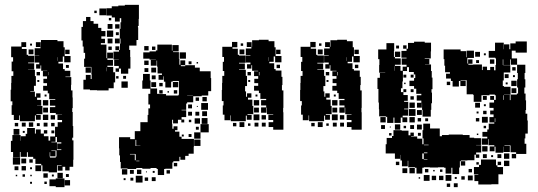

<svg xmlns="http://www.w3.org/2000/svg" viewBox="-20 -755 2219 792"><path d="M278 -187V-176H283V-96H282V-67H267V-52H249V-67H238V-51H218V-71H234V-73H215V-44H181V-48H155V-73H150V-79H126V-100H117V-108H95V-127H91V-108H65V-128H62V-107H34V-128H25V-174H31V-198H65V-174H66V-193H86V-203H92V-227H124V-204H128V-221H148V-204H161V-193H180V-175H187V-192H207V-232H218V-251H236V-260H217V-282H236V-283H210V-289H186V-313H208V-319H186V-343H208V-346H183V-370H177V-381H158V-401H174V-412H159V-430H174V-440H157V-462H175V-463H150V-485H147V-472H129V-490H142V-497H124V-525H142V-526H123V-556H147V-561H128V-581H148V-562H149V-590H217V-585H242V-560H247V-524H271V-498H245V-522H239V-500H221V-493H240V-470H247V-463H270V-439H250V-437H274V-405H273V-382H279V-353H280V-309H278V-293H280V-235H282V-187ZM28 -321H31V-337H24V-385H26V-413H27V-442H35V-461H28V-501H34V-519H26V-563H68V-581H88V-561H70V-553H90V-529H96V-525H122V-497H96V-494H121V-468H96V-467H124V-441H128V-401H120V-379H105V-377H124V-356H129V-370H147V-352H133V-343H150V-319H133V-318H155V-284H130V-281H148V-261H128V-279H124V-255H62V-279H59V-260H37V-281H28ZM104 -575H112V-567H104ZM98 -551H118V-531H98ZM249 -550H267V-532H249ZM217 -519H216V-504H217ZM264 -487V-475H252V-487ZM131 -458H145V-444H131ZM179 -445H180V-458H179ZM142 -425V-417H134V-425ZM164 -357V-365H172V-357ZM179 -320H157V-342H179ZM178 -311V-291H158V-311ZM179 -260H157V-282H179ZM189 -280H207V-262H189ZM117 -250V-232H99V-250ZM70 -249H86V-233H70ZM176 -249V-233H160V-249ZM41 -234V-248H55V-234ZM191 -248H205V-234H191ZM144 -247V-235H132V-247ZM60 -199H36V-223H60ZM161 -218H175V-204H161ZM204 -217V-205H192V-217ZM82 -215V-207H74V-215ZM215 -168V-136H233V-139H216V-163H233V-168H215V-190H209V-170H192V-168ZM210 -109H213V-134H192V-132H209V-110H187V-127H185V-109H186V-105H210ZM63 -76H33V-106H63ZM88 -81H68V-101H88ZM115 -84H101V-98H115ZM150 -49H126V-73H150ZM87 -52H69V-70H87ZM56 -53H40V-69H56ZM112 -57H104V-65H112ZM217 -20V-42H239V-20ZM177 -22H159V-40H177ZM252 -25V-37H264V-25ZM83 -26H73V-36H83ZM194 -27V-35H202V-27ZM51 -28H45V-34H51ZM105 -28V-34H111V-28ZM184 -15H210V-19H246V17H210V13H184ZM269 10H247V-12H269ZM173 4H163V-6H173ZM112 3H104V-5H112Z M457 -459V-473H470V-483H451V-509H470V-510H448V-542H471V-548H456V-564H472V-549H475V-575H477V-596H474V-636H477V-663H480V-680H474V-666H454V-683H441V-691H419V-721H441V-729H468V-732H495V-735H553V-677H552V-648H549V-642H550V-590H543V-567H513V-549H517V-520H518V-472H509V-451H479V-472H471V-459ZM390 -720H418V-692H390ZM369 -711H379V-701H369ZM423 -479H447V-457H455V-415H449V-391H428V-382H380V-383H351V-386H324V-426H334V-446H354V-429H358V-449H357V-478H356V-479H327V-513H331V-537H325V-563H321V-588H316V-644H322V-668H335V-685H353V-668H366V-657H385V-640H398V-627H415V-605H398V-595H413V-577H396V-571H419V-515H422V-538H446V-514H423V-508H446V-484H423ZM429 -671V-681H439V-671ZM444 -636H424V-656H444ZM455 -655H473V-637H455ZM447 -603H421V-629H447ZM470 -622V-610H458V-622ZM424 -596H444V-576H424ZM474 -576H454V-596H474ZM849 -461V-433H851V-379H839V-361H812V-358H777V-333H752V-328H748V-302H729V-300H748V-272H729V-262H740V-250H728V-261H714V-246H694V-261H690V-243H691V-224H696V-234H712V-218H702V-212H720V-191H729V-182H780V-150H779V-121H758V-112H744V-96H724V-108H720V-90H695V-85H691V-59H662V-58H657V-33H631V-58H626V-62H601V-59H567V-62H542V-58H506V-60H478V-87H475V-114H472V-143H471V-189H517V-181H536V-214H559V-251H589V-281H592V-308H599V-324H592V-368H600V-389H567V-423H570V-450H598V-423H601V-390H628V-368H636V-367H665V-361H716V-364H718V-421H692V-418H686V-394H662V-418H656V-440H654V-426H634V-446H648V-452H630V-480H628V-505H626V-484H602V-508H623V-509H597V-513H571V-539H597V-543H623V-547H629V-571H689V-546H691V-569H717V-543H694V-540H718V-512H720V-488H724V-506H744V-486H726V-482H744V-486H784V-476H804V-461ZM575 -565H593V-547H575ZM441 -563V-549H427V-563ZM607 -563H621V-549H607ZM721 -539H747V-513H721ZM575 -505H593V-487H575ZM758 -502H770V-490H758ZM791 -499H797V-493H791ZM333 -477H355V-455H333ZM420 -477V-461H421V-477ZM604 -476H624V-456H604ZM592 -474V-458H576V-474ZM622 -444V-428H606V-444ZM488 -430V-442H500V-430ZM469 -431H459V-441H469ZM507 -393H481V-419H507ZM693 -417H715V-395H693ZM624 -396H604V-416H624ZM637 -413H651V-399H637ZM651 -369H637V-383H651ZM711 -383V-369H697V-383ZM671 -373V-379H677V-373ZM776 -360H752V-359H776ZM815 -337V-355H833V-337ZM787 -353H801V-339H787ZM838 -302H810V-330H838ZM756 -324H772V-308H756ZM796 -318V-314H792V-318ZM814 -276V-296H834V-276ZM756 -294H772V-278H756ZM802 -278H786V-294H802ZM836 -244H812V-268H836ZM805 -245H783V-267H805ZM759 -251V-261H769V-251ZM841 -209H807V-243H841ZM800 -232V-220H788V-232ZM807 -183H781V-209H807ZM770 -190H758V-202H770ZM738 -200V-192H730V-200ZM807 -153H781V-179H807ZM559 -153V-154H542V-178H539V-153ZM516 -120V-118H536V-94H540V-119H537V-120ZM555 -92H542V-90H555ZM711 -69H697V-83H711ZM505 -35H483V-57H505ZM545 -37V-55H563V-37ZM532 -38H516V-54H532ZM681 -39H667V-53H681ZM610 -42V-50H618V-42ZM582 -44V-48H586V-44ZM568 -2H540V-30H568ZM622 -8H606V-24H622ZM591 -9H577V-23H591ZM530 -10H518V-22H530ZM498 -12H490V-20H498Z M1143 -404V-382H1149V-310H1148V-292H1149V-220H1107V-231H1088V-251H1107V-260H1087V-282H1107V-284H1081V-311H1079V-290H1057V-312H1078V-320H1057V-342H1078V-347H1054V-371H1048V-381H1028V-401H1045V-412H1029V-430H1045V-441H1028V-461H1045V-463H1020V-486H1017V-472H999V-490H1013V-497H994V-525H1013V-527H994V-555H1017V-561H998V-581H1018V-562H1020V-589H1048V-591H1088V-585H1112V-560H1117V-524H1141V-498H1115V-522H1109V-500H1091V-494H1111V-470H1117V-464H1141V-438H1145V-404ZM1003 -344H1021V-318H1025V-284H1001V-281H1018V-261H998V-278H994V-255H932V-279H930V-259H906V-282H899V-320H902V-338H895V-384H896V-413H897V-442H905V-462H899V-500H904V-520H897V-562H937V-582H959V-560H939V-554H961V-529H966V-526H993V-496H966V-493H990V-469H966V-467H994V-442H999V-400H991V-378H995V-356H999V-370H1017V-352H1003ZM973 -576H983V-566H973ZM968 -551H988V-531H968ZM1119 -550H1137V-532H1119ZM1087 -519H1086V-504H1087ZM1135 -488V-474H1121V-488ZM1001 -458H1015V-444H1001ZM1048 -444H1050V-458H1048ZM1012 -425V-417H1004V-425ZM1034 -357V-365H1042V-357ZM1049 -320H1027V-342H1049ZM1048 -311V-291H1028V-311ZM1050 -259H1026V-283H1050ZM1077 -262H1059V-280H1077ZM988 -231H968V-251H988ZM1046 -233H1030V-249H1046ZM1076 -233H1060V-249H1076ZM955 -234H941V-248H955ZM1013 -236H1003V-246H1013Z M1466 -404V-382H1472V-310H1471V-292H1472V-220H1430V-231H1411V-251H1430V-260H1410V-282H1430V-284H1404V-311H1402V-290H1380V-312H1401V-320H1380V-342H1401V-347H1377V-371H1371V-381H1351V-401H1368V-412H1352V-430H1368V-441H1351V-461H1368V-463H1343V-486H1340V-472H1322V-490H1336V-497H1317V-525H1336V-527H1317V-555H1340V-561H1321V-581H1341V-562H1343V-589H1371V-591H1411V-585H1435V-560H1440V-524H1464V-498H1438V-522H1432V-500H1414V-494H1434V-470H1440V-464H1464V-438H1468V-404ZM1326 -344H1344V-318H1348V-284H1324V-281H1341V-261H1321V-278H1317V-255H1255V-279H1253V-259H1229V-282H1222V-320H1225V-338H1218V-384H1219V-413H1220V-442H1228V-462H1222V-500H1227V-520H1220V-562H1260V-582H1282V-560H1262V-554H1284V-529H1289V-526H1316V-496H1289V-493H1313V-469H1289V-467H1317V-442H1322V-400H1314V-378H1318V-356H1322V-370H1340V-352H1326ZM1296 -576H1306V-566H1296ZM1291 -551H1311V-531H1291ZM1442 -550H1460V-532H1442ZM1410 -519H1409V-504H1410ZM1458 -488V-474H1444V-488ZM1324 -458H1338V-444H1324ZM1371 -444H1373V-458H1371ZM1335 -425V-417H1327V-425ZM1357 -357V-365H1365V-357ZM1372 -320H1350V-342H1372ZM1371 -311V-291H1351V-311ZM1373 -259H1349V-283H1373ZM1400 -262H1382V-280H1400ZM1311 -231H1291V-251H1311ZM1369 -233H1353V-249H1369ZM1399 -233H1383V-249H1399ZM1278 -234H1264V-248H1278ZM1336 -236H1326V-246H1336Z M2147 -204V-184H2144V-162H2151V-120H2109V-127H2086V-155H2084V-156H2061V-154H2083V-128H2057V-150H2056V-125H2024V-150H2020V-131H2000V-151H2019V-156H1995V-181H1993V-158H1967V-184H1990V-191H1970V-211H1990V-221H1996V-245H2019V-250H1999V-272H2016V-283H2002V-299H2016V-310H1999V-332H2018V-343H2025V-362H2021V-365H1999V-362H1966V-335H1934V-363H1932V-366H1905V-424H1880V-422H1901V-400H1879V-421H1873V-398H1847V-421H1840V-431H1820V-451H1836V-457H1816V-484H1813V-511H1810V-551H1880V-544H1903V-519H1905V-546H1935V-516H1908V-493H1911V-510H1929V-492H1912V-488H1932V-489H1968V-466H1971V-480H1989V-466H2002V-479H2018V-465H2024V-487H2026V-514H2023V-517H1996V-545H2022V-579H2058V-552H2059V-572H2081V-552H2085V-576H2107V-584H2153V-538H2107V-546H2091V-514H2113V-488H2087V-510H2084V-487H2056V-510H2054V-487H2056V-486H2085V-456H2058V-423H2054V-400H2059V-397H2086V-365H2059V-364H2083V-342H2086V-365H2112V-369H2117V-394H2113V-428H2116V-454H2113V-488H2147V-454H2144V-428H2147V-394H2143V-369H2148V-341H2150V-301H2148V-286H2155V-258H2157V-204ZM1572 -273V-275H1544V-304H1543V-332H1541V-388H1537V-434H1547V-454H1569V-455H1544V-487H1545V-511H1540V-551H1574V-577H1606V-545H1605V-520H1609V-514H1633V-488H1609V-483H1632V-463H1641V-480H1657V-488H1637V-514H1657V-517H1636V-545H1657V-554H1663V-578H1688V-583H1732V-579H1758V-543H1757V-514H1732V-512H1751V-490H1733V-489H1758V-462H1761V-435H1764V-387H1760V-373H1762V-329H1759V-302H1757V-274H1723V-302H1721V-329H1720V-311H1700V-331H1718V-340H1699V-362H1718V-368H1697V-389H1688V-400H1669V-422H1688V-433H1693V-448H1687V-458H1667V-478H1659V-462H1642V-419H1640V-391H1634V-375H1644V-363H1662V-339H1647V-335H1664V-307H1647V-304H1663V-278H1641V-271H1660V-251H1640V-270H1633V-248H1607V-270H1603V-248H1577V-273ZM1643 -554V-568H1657V-554ZM1614 -567H1626V-555H1614ZM1609 -542H1631V-520H1609ZM1940 -541H1960V-521H1940ZM1976 -535H1984V-527H1976ZM2001 -510H2019V-492H2001ZM1956 -507V-495H1944V-507ZM1607 -482V-463H1608V-482ZM2093 -478H2107V-464H2093ZM2078 -433H2062V-449H2078ZM1644 -447H1656V-435H1644ZM1674 -435V-447H1686V-435ZM2104 -445V-437H2096V-445ZM2089 -422H2111V-400H2089ZM1823 -418H1837V-404H1823ZM2074 -407H2066V-415H2074ZM1653 -414V-408H1647V-414ZM2110 -371H2090V-391H2110ZM1644 -387H1656V-375H1644ZM1674 -375V-387H1686V-375ZM2057 -362H2055V-343H2057ZM1972 -359H1988V-343H1972ZM2002 -343V-359H2018V-343ZM1687 -344H1673V-358H1687ZM1691 -310H1669V-332H1691ZM1940 -331H1960V-311H1940ZM1976 -317V-325H1984V-317ZM1666 -305H1694V-277H1666ZM1700 -301H1720V-281H1700ZM1987 -284H1973V-298H1987ZM1946 -287V-295H1954V-287ZM1992 -249H1968V-273H1992ZM1549 -272H1571V-250H1549ZM1669 -272H1691V-250H1669ZM1703 -254V-268H1717V-254ZM1943 -268H1957V-254H1943ZM1746 -267V-255H1734V-267ZM2021 -252H2023V-267H2021ZM1908 -94V-93H1881V-90H1877V-64H1874V-37H1846V-63H1842V-39H1818V-63H1812V-65H1787V-64H1753V-65H1728V-63H1722V-39H1698V-63H1692V-65H1664V-92H1662V-69H1638V-93H1632V-116H1631V-100H1609V-122H1571V-160H1575V-186H1597V-194H1603V-218H1637V-216H1665V-197H1673V-208H1687V-194H1676V-192H1701V-183H1722V-160H1727V-184H1723V-218H1726V-245H1754V-225H1794V-193H1803V-198H1831V-200H1889V-198H1917V-187H1936V-185H1964V-157H1944V-156H1965V-126H1944V-118H1957V-104H1943V-117H1937V-94ZM1631 -242V-220H1609V-242ZM1700 -241H1720V-221H1700ZM1568 -223H1552V-239H1568ZM1688 -239V-223H1672V-239ZM1655 -236V-226H1645V-236ZM1985 -236V-226H1975V-236ZM1588 -229V-233H1592V-229ZM1716 -207V-195H1704V-207ZM1595 -196H1585V-206H1595ZM1953 -204V-198H1947V-204ZM1748 -156V-158H1729V-156ZM1969 -152H1991V-130H1969ZM1743 -126H1729V-123H1743ZM1722 -122V-99H1728V-97H1743V-99H1728V-122ZM2081 -100H2059V-122H2081ZM2109 -102H2091V-120H2109ZM1988 -119V-103H1972V-119ZM2032 -119H2048V-103H2032ZM2006 -107V-115H2014V-107ZM2026 -73H2032V-66H2055V-36H2036V5H2007V6H1953V-8H1937V-34H1953V-36H1935V-66H1956V-75H1964V-97H2026ZM2081 -70H2059V-92H2081ZM1899 -90V-72H1881V-90ZM1627 -74H1613V-88H1627ZM2047 -88V-74H2033V-88ZM1955 -86V-76H1945V-86ZM1691 -40H1669V-62H1691ZM1660 -41H1640V-61H1660ZM1733 -44V-58H1747V-44ZM1927 -58V-44H1913V-58ZM1795 -46V-56H1805V-46ZM1767 -48V-54H1773V-48ZM1752 -9H1728V-33H1752ZM1842 -9H1818V-33H1842ZM1930 -11H1910V-31H1930ZM1779 -12H1761V-30H1779ZM1809 -12H1791V-30H1809ZM1897 -14H1883V-28H1897ZM1856 -17V-25H1864V-17ZM1713 -18H1707V-24H1713ZM1868 17H1852V1H1868ZM1837 16H1823V2H1837Z"/></svg>

Font: Rubik-Storm
Style: Regular
Weight: 400
Designer: NaN (generative design), Hubert & Fischer (Rubik source font outlines)
Foundry: NaN, Hubert & Fischer
Version: Version 1.000